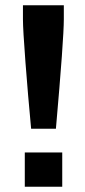

<svg xmlns="http://www.w3.org/2000/svg" viewBox="-20 -708 321 728"><path d="M67 -635V-688H222V-635Q222 -561 192 -220H98Q86 -347 76.5 -472Q67 -597 67 -635ZM74 0V-130H216V0Z"/></svg>

Font: Saira Semi Condensed SemiBold
Style: Regular
Weight: 600
Width: 4
Designer: Hector Gatti with collaboration of the Omnibus-Type team
Foundry: Omnibus-Type
Version: Version 1.001; ttfautohint (v1.8)